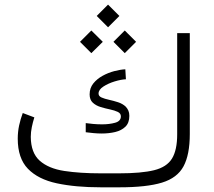

<svg xmlns="http://www.w3.org/2000/svg" viewBox="-20 -799 911 819"><path d="M410.2 -59.6H487.3Q583.5 -59.6 637.5 -73Q691.4 -86.4 713.6 -122.6Q735.8 -158.7 735.8 -226.1V-657.7H789.6V-227.5Q789.6 -139.2 762.9 -89.6Q736.3 -40 670.9 -20Q605.5 0 489.3 0H410.2Q301.8 0 222.2 -17.1Q142.6 -34.2 99.1 -79.1Q55.7 -124 55.7 -207.5Q55.7 -236.3 61.5 -263.7Q67.4 -291 77.1 -316.9L126.5 -298.3Q120.1 -278.3 115.7 -256.8Q111.3 -235.4 111.3 -215.3Q111.8 -147 149.4 -113.5Q187 -80.1 254.2 -69.8Q321.3 -59.6 410.2 -59.6ZM345.7 -273.9Q358.9 -272 377.4 -270.3Q396 -268.6 415.5 -268.6Q446.3 -268.6 470.9 -275.4Q495.6 -282.2 495.6 -302.7Q495.6 -315.4 482.2 -321.8Q468.8 -328.1 449 -332.3Q429.2 -336.4 409.2 -342.5Q389.2 -348.6 375.7 -361.1Q362.3 -373.5 362.3 -396.5Q362.3 -423.3 377.9 -442.9Q393.6 -462.4 417.5 -475.6Q441.4 -488.8 467.5 -495.6Q493.7 -502.4 514.6 -503.4L517.1 -460.9Q496.6 -460 469.2 -451.7Q441.9 -443.4 421.1 -429.9Q400.4 -416.5 400.4 -399.9Q400.4 -388.7 413.3 -383.1Q426.3 -377.4 445.3 -373.3Q464.4 -369.1 483.9 -362.8Q503.4 -356.4 516.6 -343.8Q523.4 -336.4 527.6 -327.1Q531.7 -317.9 531.7 -304.7Q531.7 -274.9 514.9 -258.5Q498 -242.2 471.2 -235.8Q444.3 -229.5 414.1 -229.5Q396.5 -229.5 379.2 -231.2Q361.8 -232.9 345.7 -234.9ZM440.9 -779.3 489.3 -731 440.9 -682.6 392.6 -731ZM512.2 -668.9 560.5 -620.6 512.2 -572.3 463.9 -620.6ZM369.6 -668.9 418.5 -620.6 369.6 -572.3 321.3 -620.6Z"/></svg>

Font: Vazirmatn FD NL ExtraLight
Style: Regular
Weight: 200
Designer: Saber Rastikerdar
Foundry: Saber Rastikerdar
Version: Version 33.003